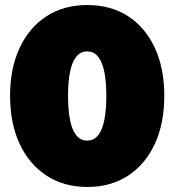

<svg xmlns="http://www.w3.org/2000/svg" viewBox="-20 -730 690 762"><path d="M327 12Q233 12 164.5 -33Q96 -78 58 -159Q20 -240 20 -350Q20 -459 58 -540Q96 -621 164.5 -665.5Q233 -710 326 -710Q420 -710 488.5 -665.5Q557 -621 594.5 -540Q632 -459 632 -350Q632 -240 594.5 -159Q557 -78 488.5 -33Q420 12 327 12ZM326 -172Q353 -172 370 -194Q387 -216 394.5 -256Q402 -296 402 -349Q402 -403 394.5 -442.5Q387 -482 370 -504Q353 -526 326 -526Q299 -526 282 -504Q265 -482 257.5 -442.5Q250 -403 250 -350Q250 -296 257.5 -256Q265 -216 282 -194Q299 -172 326 -172Z"/></svg>

Font: Azeret Mono Thin Black
Style: Regular
Weight: 900
Version: Version 1.002